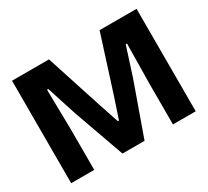

<svg xmlns="http://www.w3.org/2000/svg" viewBox="-143 -956 1280 1183"><g transform="rotate(-30 497.0 -364.5)"><path d="M54 0V-729H317L445 -334L494 -187H502L551 -334L677 -729H940V0H778V-288L782 -573H773L707 -368L576 0H419L289 -365L222 -573H213L218 -286V0Z"/></g></svg>

Font: Mona Sans Expanded
Style: Bold
Weight: 700
Width: 7
Designer: Deni Anggara
Foundry: GitHub
Version: Version 2.000